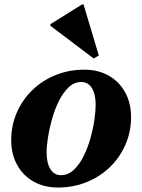

<svg xmlns="http://www.w3.org/2000/svg" viewBox="-20 -822 635 857"><path d="M239 15Q177 15 130 -11.5Q83 -38 56.5 -86Q30 -134 30 -196Q30 -262 55 -319.5Q80 -377 124.5 -420Q169 -463 228.5 -487Q288 -511 356 -511Q418 -511 465 -484.5Q512 -458 538.5 -410Q565 -362 565 -300Q565 -234 540 -176.5Q515 -119 470.5 -76Q426 -33 366.5 -9Q307 15 239 15ZM252 -40Q284 -40 309.5 -64Q335 -88 353.5 -125.5Q372 -163 384 -206Q396 -249 401.5 -288Q407 -327 407 -354Q407 -402 390 -429Q373 -456 343 -456Q311 -456 286 -432Q261 -408 242.5 -370.5Q224 -333 212 -290Q200 -247 194 -208Q188 -169 188 -142Q188 -94 205 -67Q222 -40 252 -40ZM398 -561 205 -707V-714L346 -802H353L421 -574Z"/></svg>

Font: Platypi
Style: Bold Italic
Weight: 700
Italic angle: -13°
Designer: David Sargent
Foundry: Bolt Cutter Type
Version: Version 1.200; ttfautohint (v1.8.4.7-5d5b)